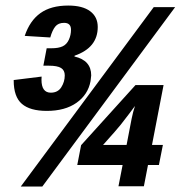

<svg xmlns="http://www.w3.org/2000/svg" viewBox="-20 -685 663 705"><path d="M151.9 -277.8Q90.3 -277.8 60.3 -303.7Q30.3 -329.6 30.3 -389.6V-391.1L132.8 -403.8Q132.3 -395 132.3 -392.6Q132.3 -344.7 166.5 -344.7Q192.4 -344.7 205.1 -364.7Q217.8 -384.8 217.8 -408.2Q217.8 -426.8 204.3 -435.3Q190.9 -443.8 159.2 -443.8H139.2L151.4 -507.8H169.4Q194.8 -507.8 210 -514.9Q225.1 -522 232.9 -539.3Q240.7 -556.6 240.7 -575.7Q240.7 -601.1 215.3 -601.1Q193.8 -601.1 182.9 -587.4Q171.9 -573.7 164.6 -547.4L70.8 -553.2Q89.4 -608.9 128.2 -636.7Q167 -664.6 230.5 -664.6Q283.2 -664.6 311 -643.8Q338.9 -623 338.9 -585.9Q338.9 -509.8 253.9 -480.5L253.4 -477.5Q314.9 -463.4 314.9 -408.2L312.5 -387.2Q303.2 -337.4 261 -307.6Q218.8 -277.8 151.9 -277.8ZM135.3 0H56.2L544.4 -658.7H623ZM523.4 -79.1 508.3 -1H415L430.2 -79.1H263.7L277.8 -151.9L477.5 -372.6H580.6L538.1 -152.8H578.1L563.5 -79.1ZM475.6 -295.9Q467.3 -284.2 451.9 -264.2Q436.5 -244.1 423.6 -227.5Q410.6 -210.9 358.4 -152.8H444.8L463.4 -249.5Q468.8 -275.9 475.6 -295.9Z"/></svg>

Font: Cousine
Style: Bold Italic
Weight: 700
Italic angle: -12°
Monospace: yes
Designer: Steve Matteson
Foundry: Ascender Corporation
Version: Version 1.20